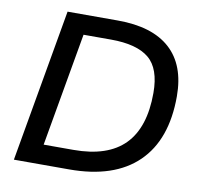

<svg xmlns="http://www.w3.org/2000/svg" viewBox="-76 -748 862 827"><g transform="rotate(10 355.0 -334.0)"><path d="M37 0 154 -668H374Q525 -668 603 -597.5Q681 -527 681 -390Q681 -200 578 -100Q475 0 279 0ZM152 -86H282Q432 -86 505.5 -161Q579 -236 579 -387Q579 -494 525.5 -538Q472 -582 359 -582H239Z"/></g></svg>

Font: Gantari Medium
Style: Italic
Weight: 500
Italic angle: -10°
Designer: Anugrah Pasau
Foundry: Lafontype
Version: Version 1.000